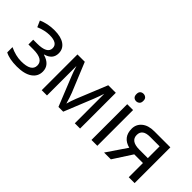

<svg xmlns="http://www.w3.org/2000/svg" viewBox="8 -1382 2036 2036"><g transform="rotate(45 1026.5 -363.5)"><path d="M205.1 -243.2H132.8V-314.9H190.9Q342.8 -314.9 342.8 -397Q342.8 -473.1 221.2 -473.1Q150.9 -473.1 69.8 -439L39.1 -508.8Q123 -545.9 221.7 -545.9Q320.3 -545.9 373.5 -508.3Q426.8 -470.7 426.8 -404.8Q426.8 -313.5 326.2 -286.1V-282.2Q444.8 -248 444.8 -147.9Q444.8 -74.2 383.5 -32.2Q322.3 9.8 210 9.8Q97.7 9.8 33.2 -24.9V-104Q122.6 -62 203.1 -62Q357.9 -61.5 357.9 -152.3Q357.9 -243.2 205.1 -243.2Z M1150.4 -536.1V0H1071.3V-441.9Q1054.2 -388.7 1031.2 -330.1L897.5 0H826.2L692.4 -332Q674.3 -375 654.3 -441.9V0H575.2V-536.1H685.1L820.3 -207Q838.4 -161.1 860.4 -84Q875 -137.2 897.5 -193.8L1037.1 -536.1Z M1329.1 -723.6Q1343.8 -736.8 1365.2 -736.8Q1386.7 -736.8 1402.3 -723.6Q1418 -710.9 1417.5 -681.6Q1418 -652.3 1402.3 -638.7Q1386.7 -625 1365.2 -625Q1343.8 -625 1329.1 -638.7Q1314.5 -652.3 1314.5 -681.6Q1314.5 -710.9 1329.1 -723.6ZM1409.2 0H1321.3V-536.1H1409.2Z M1737.3 -462.9Q1623 -462.9 1623 -377Q1623 -286.1 1753.9 -286.1H1880.4V-462.9ZM1538.1 -385.7Q1538.1 -452.1 1588.4 -494.1Q1638.7 -536.1 1728 -536.1H1968.3V0H1880.4V-212.9H1750L1612.3 0H1510.3L1663.1 -225.1Q1538.1 -256.8 1538.1 -385.7Z"/></g></svg>

Font: NotoSans
Style: Regular
Weight: 400
Designer: Monotype Design team
Foundry: Monotype Imaging Inc.
Version: Version 1.04